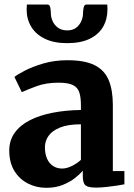

<svg xmlns="http://www.w3.org/2000/svg" viewBox="-20 -842 607 872"><path d="M190.5 11Q145.5 11 107 -8.5Q68.5 -28 45.2 -66Q22 -104 22 -158.5Q22 -204.5 46.8 -239Q71.5 -273.5 115.8 -296Q160 -318.5 219.2 -330Q278.5 -341.5 347.5 -342.5V-364.5Q347.5 -400.5 340 -423Q332.5 -445.5 310.5 -456Q288.5 -466.5 246.5 -466.5Q189 -466.5 146 -450.5Q103 -434.5 79 -423.5L45.5 -492.5Q58 -503 92.5 -521Q127 -539 177.2 -553.8Q227.5 -568.5 286.5 -568.5Q365 -568.5 409.8 -546Q454.5 -523.5 473.5 -478.5Q492.5 -433.5 492.5 -364.5V-65H545V-5Q533.5 -2.5 511 1Q488.5 4.5 462.8 7.2Q437 10 416.5 10Q380 10 368 -0.5Q356 -11 356 -42.5V-67Q343.5 -51.5 320.2 -33.2Q297 -15 264.5 -2Q232 11 190.5 11ZM262.5 -76.5Q282.5 -76.5 306.5 -88.2Q330.5 -100 347.5 -116V-277.5Q289.5 -277.5 253.2 -263Q217 -248.5 200.5 -225Q184 -201.5 184 -173.5Q184 -142.5 193.8 -121Q203.5 -99.5 221.2 -88Q239 -76.5 262.5 -76.5ZM195.5 -821.5Q206 -821.5 208.5 -807Q211 -792.5 211 -780.5Q211 -764 219 -746Q227 -728 243.5 -716Q260 -704 285.5 -704Q310 -704 325.8 -716Q341.5 -728 349.2 -746Q357 -764 357 -780.5Q357 -792.5 359.8 -807Q362.5 -821.5 373 -821.5H467Q467.5 -817.5 467.8 -810Q468 -802.5 468 -798.5Q468 -755 448.2 -720.5Q428.5 -686 387.8 -666Q347 -646 284.5 -646Q225 -646 183.8 -666Q142.5 -686 121.8 -720.5Q101 -755 101 -798.5Q101 -804 101.5 -809.8Q102 -815.5 102 -821.5Z"/></svg>

Font: Merriweather ExtraBold
Style: Regular
Weight: 800
Version: Version 2.100